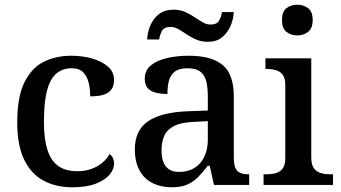

<svg xmlns="http://www.w3.org/2000/svg" viewBox="-20 -783 1444 813"><path d="M286 10Q218 10 165.5 -17.5Q113 -45 83 -105.5Q53 -166 53 -265Q53 -373 83.5 -434.5Q114 -496 165.5 -521.5Q217 -547 282 -547Q330 -547 371 -535Q412 -523 437.5 -500.5Q463 -478 463 -444Q463 -421 452.5 -405.5Q442 -390 420.5 -382.5Q399 -375 362 -375Q362 -408 355 -434.5Q348 -461 331.5 -477.5Q315 -494 283 -494Q248 -494 221.5 -474Q195 -454 180.5 -404.5Q166 -355 166 -266Q166 -196 180.5 -149.5Q195 -103 226 -80.5Q257 -58 308 -58Q340 -58 366.5 -67.5Q393 -77 413 -93.5Q433 -110 444 -131Q453 -124 458 -114Q463 -104 463 -90Q463 -66 443.5 -43Q424 -20 385 -5Q346 10 286 10Z M706 10Q662 10 626.5 -7.5Q591 -25 571 -61Q551 -97 551 -151Q551 -231 607 -269.5Q663 -308 778 -312L860 -315V-373Q860 -409 854 -436Q848 -463 829.5 -478.5Q811 -494 774 -494Q739 -494 720.5 -480Q702 -466 695.5 -442Q689 -418 689 -385Q641 -385 617 -400Q593 -415 593 -449Q593 -485 618.5 -506Q644 -527 686.5 -537Q729 -547 780 -547Q875 -547 922.5 -508Q970 -469 970 -375V-117Q970 -89 976 -73.5Q982 -58 996 -51.5Q1010 -45 1032 -45H1035V0H886L868 -81H860Q839 -54 819 -33.5Q799 -13 773 -1.5Q747 10 706 10ZM738 -55Q776 -55 803 -71.5Q830 -88 845 -119Q860 -150 860 -191V-270L802 -267Q749 -265 719 -250.5Q689 -236 676.5 -210Q664 -184 664 -146Q664 -116 672 -96Q680 -76 696.5 -65.5Q713 -55 738 -55ZM860 -606Q833 -606 811 -615.5Q789 -625 770.5 -637.5Q752 -650 735.5 -659.5Q719 -669 703 -669Q675 -669 666 -652.5Q657 -636 654 -616H603Q605 -650 618 -678.5Q631 -707 655 -724.5Q679 -742 715 -742Q742 -742 763.5 -732.5Q785 -723 803.5 -710.5Q822 -698 838.5 -688.5Q855 -679 871 -679Q898 -679 907.5 -695.5Q917 -712 920 -732H970Q968 -699 955 -670.5Q942 -642 919 -624Q896 -606 860 -606Z M1096 0V-45H1109Q1131 -45 1148.5 -50Q1166 -55 1177 -69.5Q1188 -84 1188 -113V-423Q1188 -452 1177 -466.5Q1166 -481 1148 -486Q1130 -491 1109 -491H1104V-536H1298V-117Q1298 -87 1308.5 -71.5Q1319 -56 1337.5 -50.5Q1356 -45 1377 -45H1390V0ZM1239 -633Q1212 -633 1193 -648Q1174 -663 1174 -698Q1174 -734 1193 -748.5Q1212 -763 1239 -763Q1265 -763 1284.5 -748.5Q1304 -734 1304 -698Q1304 -663 1284.5 -648Q1265 -633 1239 -633Z"/></svg>

Font: Noto Serif Khmer Medium
Style: Regular
Weight: 500
Version: Version 2.003